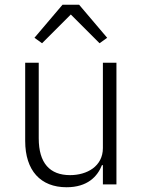

<svg xmlns="http://www.w3.org/2000/svg" viewBox="-20 -776 603 808"><path d="M243 -756 125 -617 157 -594 278 -715 399 -594 431 -617 313 -756ZM413 0H470V-512H413V-153C413 -76 346 -39 275 -39C190 -39 143 -89 143 -194V-512H86V-183C86 -58 151 12 260 12C348 12 390 -33 409 -81H413Z"/></svg>

Font: IBM Plex Arabic Light
Style: Regular
Weight: 300
Designer: Mike Abbink, Paul van der Laan, Pieter van Rosmalen, Wael Morcos, Khajak Apelian
Foundry: Bold Monday
Version: Version 1.0